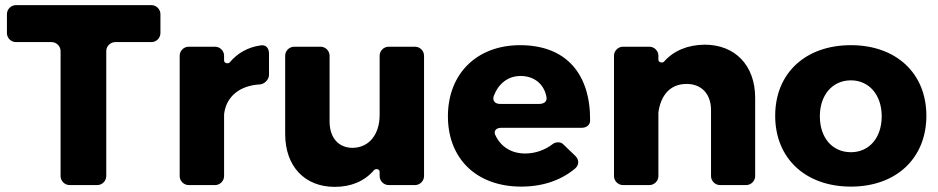

<svg xmlns="http://www.w3.org/2000/svg" viewBox="-20 -721 3653 748"><path d="M605 -592V-666C605 -685 589 -701 570 -701H42C23 -701 7 -685 7 -666V-592C7 -573 23 -557 42 -557H181C200 -557 216 -541 216 -522V-35C216 -16 232 0 251 0H359C378 0 394 -16 394 -35V-522C394 -541 410 -557 429 -557H570C589 -557 605 -573 605 -592Z M818 -539H715C696 -539 680 -523 680 -504V-35C680 -16 696 0 715 0H818C837 0 853 -16 853 -35V-275C853 -275 854 -282 854 -283C864 -346 915 -388 992 -392C1010 -393 1028 -411 1028 -429V-512C1028 -534 1016 -548 994 -544C946 -537 905 -514 875 -478C868 -471 853 -475 853 -485V-504C853 -523 837 -539 818 -539Z M1597 -539H1494C1475 -539 1459 -523 1459 -504V-273C1459 -200 1420 -146 1354 -145C1299 -145 1264 -184 1264 -248V-504C1264 -523 1248 -539 1229 -539H1126C1107 -539 1091 -523 1091 -504V-199C1091 -73 1167 7 1284 7C1348 7 1400 -15 1437 -58C1444 -66 1459 -62 1459 -52V-35C1459 -16 1475 0 1494 0H1597C1616 0 1632 -16 1632 -35V-504C1632 -523 1616 -539 1597 -539Z M2006 -545C1839 -545 1725 -435 1725 -268C1725 -104 1835 6 2011 6C2095 6 2166 -19 2220 -64C2236 -77 2237 -98 2222 -113L2173 -160C2164 -169 2145 -168 2135 -161C2103 -136 2065 -123 2026 -123C1973 -123 1933 -148 1911 -192C1901 -210 1912 -223 1932 -223H2245C2264 -223 2279 -233 2279 -252C2280 -432 2187 -545 2006 -545ZM1904 -348C1922 -395 1959 -425 2008 -425C2059 -425 2097 -396 2108 -348C2114 -327 2102 -316 2079 -316H1929C1908 -316 1897 -329 1904 -348Z M2655 -394C2713 -394 2750 -355 2750 -292V-35C2750 -16 2766 0 2785 0H2887C2906 0 2922 -16 2922 -35V-340C2922 -466 2844 -547 2725 -547C2659 -546 2605 -524 2567 -481C2561 -474 2545 -478 2545 -488V-504C2545 -523 2529 -539 2510 -539H2407C2388 -539 2372 -523 2372 -504V-35C2372 -16 2388 0 2407 0H2510C2529 0 2545 -16 2545 -35V-283C2554 -348 2589 -394 2655 -394Z M3295 -545C3118 -545 3000 -436 3000 -270C3000 -104 3118 6 3295 6C3471 6 3589 -104 3589 -270C3589 -436 3471 -545 3295 -545ZM3295 -408C3366 -408 3415 -351 3415 -268C3415 -184 3366 -128 3295 -128C3223 -128 3174 -184 3174 -268C3174 -351 3223 -408 3295 -408Z"/></svg>

Font: Trueno
Style: RoundBd
Weight: 700
Designer: Julieta Ulanovsky, Jasper
Foundry: Julieta Ulanovsky, Cannot Into Space Fonts
Version: Version 3.001